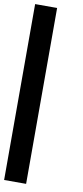

<svg xmlns="http://www.w3.org/2000/svg" viewBox="-108 -912 466 1075"><g transform="rotate(10 125.0 -375.0)"><path d="M0 125V-875H125V125Z"/></g></svg>

Font: Galmuri7 Regular
Style: Regular
Weight: 400
Designer: Lee Minseo (quiple)
Version: Version 2.399;hotconv 1.1.1;makeotfexe 2.6.0 DEVELOPMENT